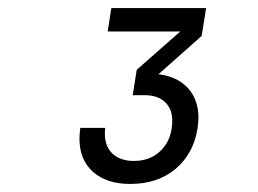

<svg xmlns="http://www.w3.org/2000/svg" viewBox="-20 -851 640 476"><path d="M491 -831 480 -762 373 -667Q420 -661 446 -632.5Q472 -604 472 -559Q472 -552 470 -534Q460 -470 415.5 -432.5Q371 -395 303 -395Q244 -395 210.5 -425Q177 -455 177 -507Q177 -516 179 -534H241Q240 -529 240 -519Q240 -488 259 -470Q278 -452 312 -452Q354 -452 380.5 -479.5Q407 -507 407 -552Q407 -581 389 -598Q371 -615 339 -615H309L319 -678L427 -773H247L256 -831Z"/></svg>

Font: JetBrains Mono Semi Light
Style: Italic
Weight: 350
Italic angle: -9°
Monospace: yes
Designer: Philipp Nurullin, Konstantin Bulenkov
Foundry: JetBrains
Version: 2.002